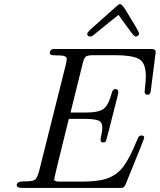

<svg xmlns="http://www.w3.org/2000/svg" viewBox="-20 -920 782 940"><path d="M62 -14.2Q62 -32.2 98.1 -32.2H106.9Q139.2 -32.2 150.9 -40Q162.1 -47.9 171.9 -84L301.8 -602.1Q306.6 -624 307.1 -630.9Q307.1 -648.9 267.1 -648.9H253.9Q232.9 -648.9 228 -652.8Q219.2 -659.7 228 -673.8Q232.9 -679.7 243.2 -680.2H723.1Q742.2 -680.2 742.2 -664.1L717.8 -473.1Q715.8 -456.1 703.1 -456.1Q688 -456.1 688 -472.2Q688 -476.1 690.9 -501Q693.8 -525.9 693.8 -547.9Q693.8 -613.8 659.4 -631.8Q625 -649.9 541 -649.9H440.9Q411.1 -649.9 401.6 -644Q392.1 -638.2 384.8 -608.9L325.2 -369.1H402.8Q460 -369.1 484.9 -385.5Q509.8 -401.9 525.9 -460Q530.8 -483.9 544.9 -483.9Q559.1 -483.9 559.1 -470.2Q559.1 -461.4 556.2 -452.1Q502 -235.4 499 -230Q497.1 -225.1 491.2 -223.1Q484.4 -221.2 478.3 -224.1Q472.2 -227.1 472.2 -234.9Q472.2 -239.7 476.6 -261Q481 -282.2 481 -294.9Q481 -322.8 460.9 -330.3Q440.9 -337.9 396 -337.9H316.9Q245.1 -48.8 245.1 -43Q245.1 -30.8 269 -30.8H380.9Q463.9 -30.8 509 -47.9Q554.2 -64.9 584.7 -105.5Q615.2 -146 651.9 -235.8Q652.8 -236.8 654.3 -241Q655.8 -245.1 656.5 -246.6Q657.2 -248 659.2 -250.5Q661.1 -252.9 662.6 -253.9Q664.1 -254.9 667 -255.9Q669.9 -256.8 672.9 -256.8Q686 -256.8 686 -245.1Q686 -240.2 595.2 -18.1Q592.3 -12.2 590.1 -8.5Q587.9 -4.9 584 -2.9Q580.1 -1 578.6 -0.5Q577.1 0 569.1 0Q561 0 558.1 0H87.9Q62 0 62 -14.2ZM407.2 -754.9Q407.2 -759.8 419.9 -772.9Q557.1 -896 562 -898.9Q564.9 -899.9 567.9 -899.9Q577.6 -899.9 596.2 -869.1Q661.1 -764.2 661.1 -755.9Q661.1 -750 656 -745.6Q650.9 -741.2 645 -741.2Q639.2 -741.2 631.6 -750Q624 -758.8 594.2 -799.8Q574.2 -827.6 560.1 -847.2Q553.2 -841.3 440.9 -751L438 -748Q434.1 -745.1 429.9 -743.2Q425.8 -741.2 421.9 -741.2Q407.2 -740.7 407.2 -754.9Z"/></svg>

Font: CMU Classical Serif
Style: Italic
Weight: 500
Italic angle: -14.04°
Version: Version 0.7.0